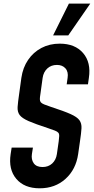

<svg xmlns="http://www.w3.org/2000/svg" viewBox="-20 -1002 508 1038"><path d="M194.5 16Q111.5 16 68.2 -35Q25 -86 37.5 -169L43 -204H158L152.5 -169Q148 -139.5 162.5 -119.2Q177 -99 210 -99Q241.5 -99 262.2 -118.2Q283 -137.5 287.5 -169L297.5 -239Q300 -257 300.2 -267.5Q300.5 -278 295.5 -284.2Q290.5 -290.5 277.2 -295.8Q264 -301 240 -309Q171 -331.5 135 -347.2Q99 -363 86.2 -380.2Q73.5 -397.5 75.2 -423.8Q77 -450 83.5 -494L95.5 -581Q103.5 -636.5 131.8 -678Q160 -719.5 204 -742.8Q248 -766 303 -766Q385.5 -766 429.2 -715.2Q473 -664.5 460.5 -581L455.5 -546H340.5L345.5 -581Q350.5 -613.5 334 -632.2Q317.5 -651 288 -651Q256.5 -651 235.8 -631.8Q215 -612.5 210.5 -581L198.5 -494Q195.5 -476 195.5 -465.8Q195.5 -455.5 200.5 -449.2Q205.5 -443 218.8 -437.5Q232 -432 256 -424Q325.5 -401.5 361.2 -385.5Q397 -369.5 409.5 -352Q422 -334.5 420.5 -308.2Q419 -282 412.5 -239L402.5 -169Q390.5 -86 334.2 -35Q278 16 194.5 16ZM267 -810.5 352.5 -982.5H468L349 -810.5Z"/></svg>

Font: Mohave Light SemiBold
Style: Italic
Weight: 600
Italic angle: -8°
Version: Version 2.003